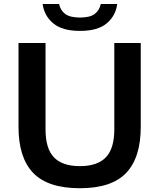

<svg xmlns="http://www.w3.org/2000/svg" viewBox="-20 -962 822 991"><path d="M392.5 9.5Q227 9.5 151.2 -69.5Q75.5 -148.5 75.5 -307.5V-740H215V-294.5Q215 -195 258.5 -149.8Q302 -104.5 392.5 -104.5Q482.5 -104.5 526.2 -149.8Q570 -195 570 -294.5V-740H706.5V-307.5Q706.5 -148.5 631.2 -69.5Q556 9.5 392.5 9.5ZM393 -802.5Q301 -802.5 254.5 -841.8Q208 -881 200 -941.5H285Q291.5 -909 316.2 -890.2Q341 -871.5 393 -871.5Q445 -871.5 469.2 -890.2Q493.5 -909 500 -941.5H585Q577.5 -881 531.2 -841.8Q485 -802.5 393 -802.5Z"/></svg>

Font: Encode Sans SemiExpanded SemiExpanded SemiBold
Style: Regular
Weight: 600
Width: 6
Designer: Multiple Designers
Foundry: Impallari Type
Version: Version 3.000; ttfautohint (v1.8.3) -l 8 -r 50 -G 200 -x 14 